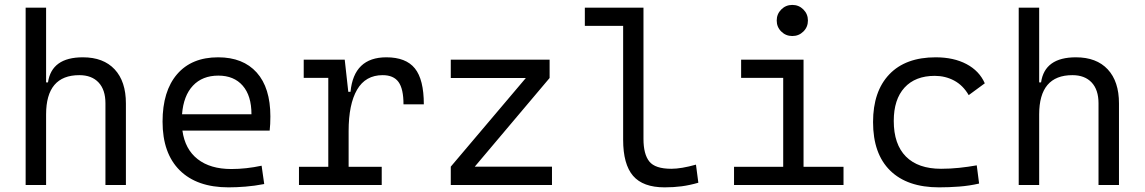

<svg xmlns="http://www.w3.org/2000/svg" viewBox="-20 -764 4728 793"><path d="M415.5 0V-337.4Q415.5 -393.1 387.2 -423.3Q358.9 -453.6 307.6 -453.6Q170.4 -453.6 170.4 -291.5V0H85.9V-732.4H170.4V-423.8H178.2Q193.4 -527.3 322.3 -527.3Q407.2 -527.3 453.6 -477.5Q500 -427.7 500 -336.9V0Z M923.8 9.8Q793.5 9.8 722.4 -60.5Q651.4 -130.9 651.4 -261.7Q651.4 -387.7 711.4 -457.5Q771.5 -527.3 880.9 -527.3Q983.9 -527.3 1040.3 -464.4Q1096.7 -401.4 1096.7 -283.2Q1096.7 -250.5 1093.8 -224.6H733.4Q744.1 -147.5 796.4 -106.7Q848.6 -65.9 935.5 -65.9Q996.1 -65.9 1060.5 -79.6L1071.3 -3.9Q1031.2 3.9 993.7 6.8Q956.1 9.8 923.8 9.8ZM731.9 -292H1018.6Q1018.6 -368.7 982.4 -410.2Q946.3 -451.7 881.8 -451.7Q815.9 -451.7 776.9 -410.2Q737.8 -368.7 731.9 -292Z M1419.9 -222.7V-75.2H1556.6V0H1214.8V-75.2H1335.9V-442.4H1234.4V-517.6H1403.8L1418.5 -384.8H1427.7Q1441.4 -527.3 1575.7 -527.3Q1656.7 -527.3 1693.6 -481.4Q1730.5 -435.5 1730.5 -333H1646.5Q1646.5 -397 1626 -425.3Q1605.5 -453.6 1560.5 -453.6Q1489.7 -453.6 1454.8 -393.6Q1419.9 -333.5 1419.9 -222.7Z M1841.8 0V-75.7L2151.9 -441.9H1841.8V-517.6H2250V-441.9L1940.9 -75.7H2259.8V0Z M2725.1 9.8Q2635.7 9.8 2594.7 -37.8Q2553.7 -85.4 2553.7 -187V-657.2H2395.5V-732.4H2637.7V-190.4Q2637.7 -127 2661.9 -96.9Q2686 -66.9 2752.9 -66.9Q2793.5 -66.9 2854.5 -84L2864.3 -9.3Q2828.6 1 2795.7 5.4Q2762.7 9.8 2725.1 9.8Z M3011.7 0V-75.2H3214.8V-442.4H3041V-517.6H3298.8V-75.2H3463.9V0ZM3252.4 -615.2Q3225.6 -615.2 3206.8 -633.8Q3188 -652.3 3188 -679.2Q3188 -706.1 3206.8 -724.9Q3225.6 -743.7 3252.4 -743.7Q3279.3 -743.7 3298.1 -724.9Q3316.9 -706.1 3316.9 -679.2Q3316.9 -652.3 3298.1 -633.8Q3279.3 -615.2 3252.4 -615.2Z M3858.4 9.8Q3727.1 9.8 3656.5 -59.6Q3585.9 -128.9 3585.9 -259.8Q3585.9 -386.7 3653.1 -457Q3720.2 -527.3 3844.7 -527.3Q3918.9 -527.3 3971.9 -499.3Q4024.9 -471.2 4047.4 -419.9L3981 -371.1Q3957.5 -411.6 3920.9 -431.2Q3884.3 -450.7 3840.8 -450.7Q3760.3 -450.7 3715.8 -402.1Q3671.4 -353.5 3671.4 -264.6Q3671.4 -168 3721.7 -117.4Q3772 -66.9 3866.7 -66.9Q3904.3 -66.9 3941.4 -70.8Q3978.5 -74.7 4014.2 -81.1L4023.9 -5.9Q3983.9 3.4 3941.4 6.6Q3898.9 9.8 3858.4 9.8Z M4517.1 0V-337.4Q4517.1 -393.1 4488.8 -423.3Q4460.4 -453.6 4409.2 -453.6Q4272 -453.6 4272 -291.5V0H4187.5V-732.4H4272V-423.8H4279.8Q4294.9 -527.3 4423.8 -527.3Q4508.8 -527.3 4555.2 -477.5Q4601.6 -427.7 4601.6 -336.9V0Z"/></svg>

Font: Cascadia Code NF SemiLight
Style: Regular
Weight: 350
Monospace: yes
Designer: Aaron Bell
Foundry: Saja Typeworks
Version: Version 2404.023; ttfautohint (v1.8.4)